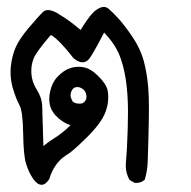

<svg xmlns="http://www.w3.org/2000/svg" viewBox="-20 -338 540 542"><path d="M9.8 -134.3Q9.8 -143.1 10.7 -151.4Q14.2 -182.1 24.9 -205.8Q35.6 -229.5 61.5 -259.8Q89.8 -293 100.1 -303.2Q106.4 -309.6 115.7 -309.6Q129.9 -309.6 150.4 -295.4Q175.3 -280.8 207.5 -253.4Q235.4 -299.3 252.4 -310.5Q264.2 -318.4 272.9 -318.4Q279.8 -318.4 285.6 -314Q295.9 -305.7 313.7 -286.4Q331.5 -267.1 353.5 -234.4Q376 -201.7 385.7 -166.5Q395 -131.8 398.4 -91.3Q400.4 -65.4 400.4 -35.4Q400.4 -5.4 399.2 43.2Q397.9 91.8 397 118.2Q396 144.5 388.7 168.9Q382.3 174.8 376.2 176.5Q370.1 178.2 366.5 178.2Q362.8 178.2 359.9 178.2L345.7 169.9Q335 150.9 335 128.9Q335 123.5 335.7 117.2Q336.4 110.8 336.9 101.3Q337.4 91.8 338.4 79.6Q341.3 20 341.3 -22.5Q341.3 -123 316.9 -183.1Q303.2 -215.8 273.9 -246.1Q239.3 -179.2 229.5 -169.4Q222.2 -162.1 212.9 -162.1Q201.7 -162.1 187.5 -173.8Q146 -227.1 123.5 -239.3Q82.5 -191.9 74.7 -172.4Q68.4 -156.2 68.4 -137.7Q68.4 -108.9 83.3 -85.9Q98.1 -63 99.1 -39.1Q100.1 -15.1 102.5 74.2Q118.2 61 135.7 50.5Q153.3 40 179.2 15.6Q155.8 7.8 137.5 -11.5Q119.1 -30.8 119.1 -58.1Q119.1 -63 119.6 -68.4Q124 -102.1 142.6 -121.6Q161.1 -140.6 178.2 -145.5Q189.5 -149.4 201.7 -149.4Q208 -149.4 214.4 -148.4Q234.9 -145.5 257.1 -123.5Q279.3 -101.6 283.7 -83.5Q285.6 -73.7 285.6 -64Q285.6 -22.5 257.3 13.7Q244.1 31.2 222.9 52Q201.7 72.8 188.7 84Q175.8 95.2 167 100.1Q151.4 109.4 138.7 126.7Q126 144 119.1 167.5Q108.9 183.6 97.2 183.6Q85.4 183.6 73.7 167Q61 148.4 53.7 124.5Q46.4 102.5 45.4 39.3Q44.4 -23.9 35.2 -40.5Q25.4 -58.6 16.1 -89.4Q9.8 -111.8 9.8 -134.3ZM224.1 -64Q224.1 -65.4 224.1 -66.9Q222.7 -81.1 212.9 -87.4Q205.1 -92.3 198.2 -92.3Q186.5 -92.3 181.2 -79.6Q179.2 -74.7 179.2 -68.8Q179.2 -63 183.1 -55.2Q187.5 -45.4 204.1 -45.4Q208 -45.4 212.9 -46.4Q224.1 -53.2 224.1 -64Z"/></svg>

Font: Bakudai
Style: Medium
Weight: 500
Version: Version 1.48